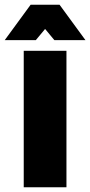

<svg xmlns="http://www.w3.org/2000/svg" viewBox="-60 -789 380 809"><path d="M40 -575H220V0H40ZM69 -769H191L300 -620H169L130 -667L91 -620H-40Z"/></svg>

Font: Protest Strike
Style: Regular
Weight: 400
Designer: Octavio Pardo
Foundry: Ashler Design
Version: Version 2.005; ttfautohint (v1.8.4.7-5d5b)